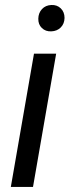

<svg xmlns="http://www.w3.org/2000/svg" viewBox="-20 -741 280 761"><path d="M110.8 0H22.9L114.7 -528.3H202.6ZM183.6 -721.2Q206.1 -722.2 220.9 -707.8Q235.8 -693.4 235.8 -669.9Q235.4 -647 220.9 -632.3Q206.5 -617.7 183.6 -616.7Q160.6 -615.7 146 -629.9Q131.3 -644 131.8 -667Q132.3 -689.9 146.5 -705.1Q160.6 -720.2 183.6 -721.2Z"/></svg>

Font: Roboto
Style: Italic
Weight: 400
Italic angle: -12°
Designer: Google
Version: Version 2.134; 2016; ttfautohint (v1.6)